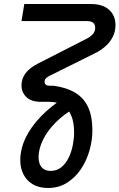

<svg xmlns="http://www.w3.org/2000/svg" viewBox="-20 -720 595 956"><path d="M219 216Q175 216 144 198Q113 180 97 148.5Q81 117 81 78Q81 22 107.5 -33.5Q134 -89 184.5 -141Q235 -193 306 -238L355 -184Q296 -150 255 -108Q214 -66 193 -21.5Q172 23 172 62Q172 95 187.5 113Q203 131 232 131Q263 131 285.5 112.5Q308 94 322 65Q336 36 342.5 2.5Q349 -31 349 -60Q349 -110 335.5 -142.5Q322 -175 301 -192Q283 -204 264 -208.5Q245 -213 226 -213H183Q136 -213 111.5 -236.5Q87 -260 87 -295Q87 -328 107 -355Q127 -382 170 -404L411 -527Q431 -537 442.5 -550.5Q454 -564 454 -581Q454 -599 443.5 -607Q433 -615 412 -615H87L101 -700H433Q491 -700 523 -671.5Q555 -643 555 -595Q555 -563 541.5 -536.5Q528 -510 505 -489.5Q482 -469 451 -454L234 -346Q222 -341 212 -333Q202 -325 202 -313Q202 -293 228 -293H248Q312 -284 355 -258Q398 -232 419 -186Q440 -140 440 -70Q440 -23 426 27.5Q412 78 384 120.5Q356 163 314.5 189.5Q273 216 219 216Z"/></svg>

Font: MuseoModerno
Style: Italic
Weight: 400
Italic angle: -9°
Designer: Pablo Cosgaya, Héctor Gatti, Marcela Romero, and the Authors of The MuseoModerno Project.
Foundry: Omnibus-Type Team
Version: Version 1.003